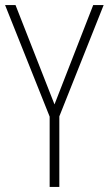

<svg xmlns="http://www.w3.org/2000/svg" viewBox="-20 -734 427 754"><path d="M194 -324 41 -714H0L175 -276V0H213V-277L387 -714H346Z"/></svg>

Font: Noto Sans Gujarati Condensed ExtraLight
Style: Regular
Weight: 200
Width: 3
Designer: Jelle Bosma - Monotype Design Team, Universal Thirst
Foundry: Monotype Imaging Inc.
Version: Version 2.106